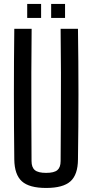

<svg xmlns="http://www.w3.org/2000/svg" viewBox="-20 -946 468 974"><path d="M214 7.5Q128.5 7.5 91 -26.2Q53.5 -60 52.5 -137Q50.5 -304 50.5 -468.8Q50.5 -633.5 52.5 -800H140.5Q139.5 -689 139 -577Q138.5 -465 139 -352.8Q139.5 -240.5 140 -129Q140 -97 156.8 -83Q173.5 -69 214 -69Q254.5 -69 271 -83Q287.5 -97 287.5 -129Q288 -240.5 288.8 -352.8Q289.5 -465 289.2 -577Q289 -689 287.5 -800H375.5Q378 -633.5 378 -468.8Q378 -304 375.5 -137Q375 -60 337.5 -26.2Q300 7.5 214 7.5ZM239.5 -855V-926H310V-855ZM118 -855V-926H188.5V-855Z"/></svg>

Font: Big Shoulders Text Thin Medium
Style: Regular
Weight: 500
Version: Version 2.002